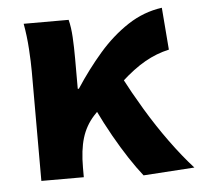

<svg xmlns="http://www.w3.org/2000/svg" viewBox="-46 -626 716 685"><g transform="rotate(-5 312.0 -283.0)"><path d="M76 0V-392Q76 -426 73 -473Q70 -520 62 -564H223Q230 -537 232 -501Q234 -465 234 -425V-316H238Q281 -382 329.5 -438Q378 -494 435 -531.5Q492 -569 558 -578L570 -427Q525 -417 483.5 -393.5Q442 -370 395 -327Q348 -284 284 -216Q254 -183 241 -140Q228 -97 228 -34V0ZM441 12Q418 -17 393 -55Q368 -93 342 -139Q316 -185 290 -239L394 -344Q423 -288 461 -224.5Q499 -161 541.5 -102.5Q584 -44 624 0Z"/></g></svg>

Font: Noto Sans KR ExtraBold
Style: Regular
Weight: 800
Designer: Ryoko NISHIZUKA  (kana, bopomofo & ideographs); Paul D. Hunt (Latin, Greek & Cyrillic); Sandoll Communications , Soo-you
Foundry: Adobe
Version: Version 2.004-H2;hotconv 1.0.118;makeotfexe 2.5.65603